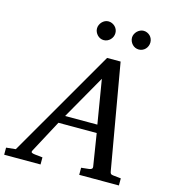

<svg xmlns="http://www.w3.org/2000/svg" viewBox="-180 -994 981 1098"><g transform="rotate(15 310.0 -445.5)"><path d="M374 -564 226.1 -304.2H417ZM391.1 0V-42L437 -46.9Q459 -49.8 456.1 -65.9L425.8 -256.8H199.2L97.2 -65.9Q91.8 -56.2 96.9 -52.2Q102.1 -48.3 116.2 -46.9L162.1 -42V0H-53.2V-42L2.9 -47.9L372.1 -687H452.1L560.1 -65.9Q561.5 -56.2 565.4 -52Q569.3 -47.9 580.1 -46.9L626 -42V0ZM381.3 -836.4Q381.3 -825.2 377 -814.9Q372.6 -804.7 365 -796.9Q357.4 -789.1 347.4 -784.7Q337.4 -780.3 326.2 -780.3Q315.4 -780.3 305.7 -784.7Q295.9 -789.1 288.6 -796.9Q281.2 -804.7 276.9 -814.5Q272.5 -824.2 272.5 -835.4Q272.5 -846.2 276.9 -856.2Q281.2 -866.2 288.6 -874Q295.9 -881.8 305.7 -886.5Q315.4 -891.1 326.2 -891.1Q337.4 -891.1 347.4 -886.7Q357.4 -882.3 365 -875Q372.6 -867.7 377 -857.7Q381.3 -847.7 381.3 -836.4ZM588.4 -836.4Q588.4 -825.2 584.2 -814.9Q580.1 -804.7 572.8 -796.9Q565.4 -789.1 555.4 -784.7Q545.4 -780.3 534.2 -780.3Q522.9 -780.3 512.9 -784.7Q502.9 -789.1 495.6 -796.9Q488.3 -804.7 483.9 -814.9Q479.5 -825.2 479.5 -836.4Q479.5 -846.7 484.1 -856.7Q488.8 -866.7 496.3 -874.3Q503.9 -881.8 513.9 -886.5Q523.9 -891.1 534.2 -891.1Q545.4 -891.1 555.4 -886.7Q565.4 -882.3 572.8 -875Q580.1 -867.7 584.2 -857.7Q588.4 -847.7 588.4 -836.4Z"/></g></svg>

Font: Charis SIL
Style: Italic
Weight: 400
Italic angle: -11°
Foundry: SIL International
Version: Version 4.112